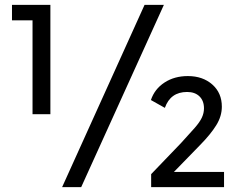

<svg xmlns="http://www.w3.org/2000/svg" viewBox="-20 -765 994 785"><path d="M113 -298V-682H29V-745H186V-298ZM234 0 571 -745H650L312 0ZM598 0V-53L720 -180Q755 -218 776 -242Q797 -266 805.5 -284.5Q814 -303 814 -322Q814 -353 795.5 -371Q777 -389 745 -389Q677 -389 654 -324L597 -356Q612 -401 652.5 -427.5Q693 -454 748 -454Q809 -454 848 -419.5Q887 -385 887 -329Q887 -290 864.5 -253.5Q842 -217 800 -174L691 -62H896V0Z"/></svg>

Font: Plus Jakarta Text Light
Style: Regular
Weight: 300
Designer: Gumpita Rahayu
Foundry: Tokotype Studio
Version: Version 1.000